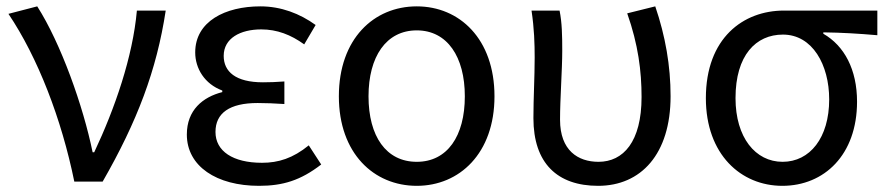

<svg xmlns="http://www.w3.org/2000/svg" viewBox="-20 -577 2820 610"><path d="M216.1 0H306.1C416 -191.5 477.6 -353.6 506.5 -543.4H414.9C401.8 -396.5 345.1 -232.6 279.3 -93.2H274.3C244.1 -240.7 173.3 -439.3 98.3 -556.8L6.8 -533C100.2 -394.4 175.6 -198.8 216.1 0Z M802.9 13.4C878.8 13.4 935.1 -3.9 1000.5 -54.4L961 -115.2C910.5 -74.1 864.5 -59.8 812.4 -59.8C720.1 -59.8 664.6 -96.6 664.6 -157.8C664.6 -217.8 709.4 -249.7 798.5 -249.7C825.9 -249.7 851.7 -248.5 883.5 -246.5V-318.2C856.9 -316.2 836.9 -315.5 815.3 -315.5C728.3 -315.5 690.7 -349.6 690.7 -399.5C690.7 -455.3 743.2 -483.6 810.1 -483.6C860 -483.6 904 -466.7 946.5 -436L982.8 -497.6C932.5 -533.9 872.9 -556.8 807.4 -556.8C695.7 -556.8 600.2 -509.2 600.2 -410.5C600.2 -359.4 630.1 -310.2 686.2 -289.4V-284.4C624.3 -268.6 573.6 -227.4 573.6 -149.6C573.6 -48.7 668.1 13.4 802.9 13.4Z M1304.1 13.4C1439.9 13.4 1551 -89.9 1551 -271C1551 -453.5 1439.9 -556.8 1304.1 -556.8C1167.6 -556.8 1056.6 -453.5 1056.6 -271C1056.6 -89.9 1167.6 13.4 1304.1 13.4ZM1304.1 -62.9C1206.6 -62.9 1150.8 -144.3 1150.8 -271C1150.8 -396.7 1206.6 -480.5 1304.1 -480.5C1401 -480.5 1456.8 -396.7 1456.8 -271C1456.8 -144.3 1401 -62.9 1304.1 -62.9Z M1880.3 13.4C2016.2 13.4 2110.5 -87.1 2110.5 -271.3C2110.5 -367.8 2094.1 -462.1 2061.8 -556.8L1972.7 -534.6C2007.7 -435.3 2018.3 -350.8 2018.3 -268.8C2018.3 -126.5 1960.2 -62.9 1881.5 -62.9C1816.5 -62.9 1759.3 -98.8 1759.3 -196.5C1759.3 -263.3 1766.3 -355.6 1766.3 -416C1766.3 -463.9 1765.6 -505 1757.8 -543.4H1668.7C1677.3 -486.5 1678.7 -437.6 1678.7 -394.4C1678.7 -330.1 1674.7 -266.1 1674.7 -201.7C1674.7 -58.3 1750.8 13.4 1880.3 13.4Z M2465.5 13.4C2598.8 13.4 2702.9 -85.2 2702.9 -253.9C2702.9 -356.2 2662.4 -431.7 2595.8 -469.8V-474.2C2656 -473.4 2706 -470.3 2767.4 -465.1V-543.4H2470.5C2341.5 -543.4 2222.6 -456.3 2222.6 -265.2C2222.6 -86 2334.4 13.4 2465.5 13.4ZM2466.3 -62.9C2380 -62.9 2316.8 -140.3 2316.8 -265.2C2316.8 -401.7 2381.6 -467.1 2467.5 -467.1C2561.3 -467.1 2614.4 -370.9 2614.4 -261.3C2614.4 -139.1 2553 -62.9 2466.3 -62.9Z"/></svg>

Font: Source Han Sans JP VF
Style: Regular
Weight: 250
Designer: Ryoko NISHIZUKA 西塚涼子 (kana, bopomofo & ideographs); Paul D. Hunt (Latin, Greek & Cyrillic); Sandoll Communications 산돌커뮤니
Foundry: Adobe
Version: Version 2.004;hotconv 1.0.118;makeotfexe 2.5.65603